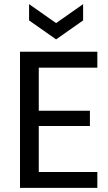

<svg xmlns="http://www.w3.org/2000/svg" viewBox="-20 -911 526 931"><path d="M77 0V-660H168V0ZM121 0V-77H452V0ZM121 -300V-374H416V-300ZM121 -583V-660H452V-583ZM121 -891 252 -799 383 -891V-812L252 -720L121 -812Z"/></svg>

Font: Bricolage Grotesque SemiCondensed
Style: Regular
Weight: 400
Width: 4
Designer: Mathieu Triay
Foundry: Atelier Triay
Version: Version 1.001;gftools[0.9.33.dev8+g029e19f]